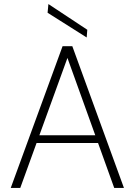

<svg xmlns="http://www.w3.org/2000/svg" viewBox="-20 -928 664 948"><path d="M33 0 289 -700H337L592 0H544L313 -642L80 0ZM142 -222 157 -260H468L483 -222ZM408 -743 215 -865 219 -908 411 -781Z"/></svg>

Font: DM Sans 18pt ExtraLight
Style: Regular
Weight: 250
Designer: Colophon Foundry, Jonny Pinhorn
Foundry: Colophon Foundry
Version: Version 4.004;gftools[0.9.30]